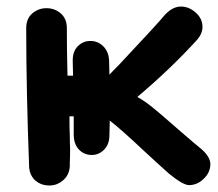

<svg xmlns="http://www.w3.org/2000/svg" viewBox="-20 -562 664 586"><path d="M126 4Q153 6 174 -13Q195 -32 193 -65Q194 -87 194 -108Q193 -129 193 -150Q192 -169 192 -207H205V-152Q205 -122 221 -105.5Q237 -89 260 -89Q282 -89 298 -105.5Q314 -122 314 -150L315 -194Q350 -167 420 -101Q483 -43 497 -31Q539 3 557 3Q582 3 602 -16.5Q622 -36 622 -61Q622 -85 590 -111Q570 -127 552 -143Q534 -159 516 -174Q473 -212 446.5 -233.5Q420 -255 399 -266Q500 -351 582 -441Q598 -460 598 -480Q598 -505 577.5 -523.5Q557 -542 532 -542Q505 -542 480 -513Q466 -495 344 -365Q320 -341 314 -334L313 -376Q312 -404 295.5 -420.5Q279 -437 256 -437Q233 -437 217 -420.5Q201 -404 202 -374L203 -331H186Q184 -409 184 -476Q184 -505 165.5 -521Q147 -537 122 -537Q97 -537 78.5 -521Q60 -505 60 -476Q60 -289 69 -50Q72 -25 88 -11Q104 3 126 4Z"/></svg>

Font: Balsamiq Sans
Style: Bold
Weight: 700
Designer: Michael Angeles
Foundry: Balsamiq SRL
Version: Version 1.020; ttfautohint (v1.8.4.7-5d5b);gftools[0.9.26]